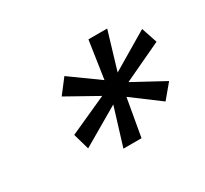

<svg xmlns="http://www.w3.org/2000/svg" viewBox="-75 -793 539 505"><g transform="rotate(-30 194.5 -540.5)"><path d="M173 -393 208 -507 93 -440 79 -489 194 -541 101 -593 134 -636 220 -574 237 -688H294L260 -574L373 -641L389 -593L272 -538L366 -487L331 -445L248 -507L228 -393Z"/></g></svg>

Font: Saira Ultra Condensed Medium
Style: Italic
Weight: 500
Width: 1
Italic angle: -12°
Designer: Hector Gatti with collaboration of the Omnibus-Type team
Foundry: Omnibus-Type
Version: Version 1.001; ttfautohint (v1.8)